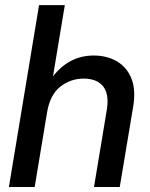

<svg xmlns="http://www.w3.org/2000/svg" viewBox="-20 -748 600 768"><path d="M168 -296.9 118.7 0H15.6L136.2 -727.5H239.3L191.9 -442.4Q256.8 -525.9 355 -525.9Q407.7 -525.9 447.5 -502.7Q487.3 -479.5 505.6 -434.1Q523.9 -388.7 512.7 -321.3L459 0H356L407.2 -308.6Q417.5 -370.6 392.8 -402.1Q368.2 -433.6 314.5 -433.6Q262.2 -433.6 220.9 -401.1Q179.7 -368.7 168 -296.9Z"/></svg>

Font: Inter Display Medium
Style: Italic
Weight: 500
Italic angle: -9.39999°
Designer: Rasmus Andersson
Foundry: rsms
Version: Version 4.000;git-a52131595